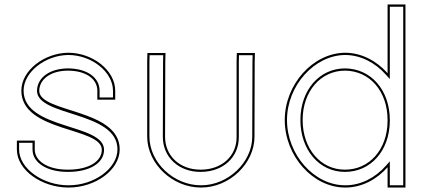

<svg xmlns="http://www.w3.org/2000/svg" viewBox="-20 -819 1900 859"><path d="M495.5 -413C495.5 -505 393.5 -583 285.5 -583C179.5 -582 75.5 -505 75.5 -413C76.5 -226.1 435.5 -251 435.5 -148.7C435.5 -97.4 377.7 -60 285.5 -60C284.4 -60 283.3 -60 282.1 -60C192.1 -60 135.5 -99.6 135.5 -150V-190H55.5V-150C55.5 -57 168.5 20 285.5 20C286.2 20 287 20 287.7 20C405.5 20 515.5 -57.7 515.5 -150.8C515.5 -333.9 155.5 -313.1 155.5 -413C156.5 -464 205.5 -503 285.5 -503C366.5 -502 415.5 -465 415.5 -413V-373H495.5ZM485.5 -413 485.5 -383H425.5V-413C425.5 -473 368.9 -512 285.6 -513C202.8 -513 146.7 -471.9 145.5 -413.1C145.5 -296.1 505.5 -322.7 505.5 -150.8C505.5 -66 402.4 10 287.7 10C287 10 286.4 10 285.5 10C171.4 10 65.5 -65.4 65.5 -150V-180H125.5V-150C125.5 -90.7 190.5 -50 282.1 -50C283.3 -50 284.5 -50 285.6 -50C378.8 -50 445.5 -88.2 445.5 -148.7C445.5 -267.8 86.4 -237.6 85.5 -413C85.5 -497.2 183.2 -572 285.5 -573C389.8 -573 485.5 -497.4 485.5 -413Z M638.5 -543V-207C639.5 -85 752.5 20 878.5 20C879.1 20 879.7 20 880.2 20C1006.5 20 1118.5 -87.6 1118.5 -207L1119.5 -542L1120.5 -582H1039.5L1038.5 -543V-207C1039.5 -121 972.5 -60 878.5 -60C877.8 -60 877 -60 876.3 -60C784.4 -60 718.5 -121.7 718.5 -207L719.5 -542L720.5 -582H639.5ZM648.5 -542.9 649.2 -572H710.2L709.5 -542.1L708.5 -207C708.5 -115.8 779.7 -50 876.3 -50C877 -50 877.9 -50 878.6 -50C977 -50 1049.6 -115 1048.5 -207.1V-542.9L1049.2 -572H1110.2L1109.5 -542.1L1108.5 -207C1108.5 -93.6 1001.2 10 880.2 10C879.6 10 879.2 10 878.5 10C757.7 10 649.4 -91.2 648.5 -207Z M1254 -282C1254 -122 1379 20 1524 20C1524.5 20 1525 20 1525.5 20C1598.1 20 1665.1 -15.5 1714 -70.9V-20V20H1794V-20V-282V-285.7V-759V-799H1714V-759V-491.5C1664.5 -547.1 1596.6 -583 1524 -583C1380 -582 1254 -441 1254 -282ZM1334 -282C1334 -411 1415 -503 1524 -503C1634 -502 1714 -411 1714 -282V-277.3C1713 -148.8 1631.7 -60 1524 -60C1523.4 -60 1522.9 -60 1522.3 -60C1415.1 -60 1334 -152.7 1334 -282ZM1264 -282C1264 -436.2 1386.7 -572 1524 -573C1593.3 -573 1658.6 -538.7 1706.5 -484.8L1724 -465.2V-789H1784V10H1724V-97.3L1706.5 -77.5C1659.1 -23.9 1594.7 10 1525.5 10C1525 10 1524.7 10 1524 10C1385.7 10 1264 -126.6 1264 -282ZM1324 -282C1324 -148.7 1408.5 -50 1522.3 -50C1522.8 -50 1523.6 -50 1524 -50C1638.1 -50 1723 -144.5 1724 -277.3V-282C1724 -415.1 1640.6 -511.9 1524 -513C1408.5 -513 1324 -415.1 1324 -282Z"/></svg>

Font: Nordica Advanced
Style: RegularOL
Weight: 300
Version: Version 1.07